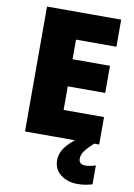

<svg xmlns="http://www.w3.org/2000/svg" viewBox="-102 -778 753 1081"><g transform="rotate(10 274.5 -237.0)"><path d="M501 0H77V-714H501V-559H270V-447H484V-292H270V-157H501ZM407 97Q407 115 417.5 122.5Q428 130 445 130Q458 130 475.5 126.5Q493 123 503 119V227Q487 232 466 236Q445 240 418 240Q361 240 322 209.5Q283 179 283 127Q283 104 293 80.5Q303 57 328 31Q353 5 397 -25L472 0Q438 32 422.5 53Q407 74 407 97Z"/></g></svg>

Font: Noto Sans Armenian Black
Style: Regular
Weight: 900
Version: Version 2.007